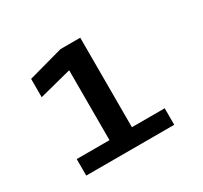

<svg xmlns="http://www.w3.org/2000/svg" viewBox="-144 -899 1162 1098"><g transform="rotate(-30 437.5 -350.0)"><path d="M133.5 0V-109H350V-570.5L137 -515.5V-636.5L367.5 -700H498V-109H714.5V0Z"/></g></svg>

Font: Trispace SemiExpanded SemiBold
Style: Regular
Weight: 600
Width: 6
Designer: Tyler Finck
Foundry: Etcetera Type Company
Version: Version 1.210; ttfautohint (v1.8.3)